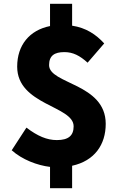

<svg xmlns="http://www.w3.org/2000/svg" viewBox="-20 -872 649 1017"><path d="M245 125H362V6C481 -20 540 -106 540 -216C540 -431 240 -426 240 -527C240 -577 268 -596 321 -596C367 -596 403 -577 444 -540L532 -642C488 -690 435 -725 362 -736V-852H245V-734C136 -712 71 -633 71 -519C71 -315 370 -312 370 -203C370 -154 343 -130 281 -130C229 -130 179 -151 120 -196L42 -76C98 -26 178 4 245 12Z"/></svg>

Font: Noto Sans CJK HK Black
Style: Regular
Weight: 900
Designer: Ryoko NISHIZUKA 西塚涼子 (kana, bopomofo & ideographs); Paul D. Hunt (Latin, Greek & Cyrillic); Sandoll Communications 산돌커뮤니
Foundry: Adobe
Version: Version 2.004;hotconv 1.0.118;makeotfexe 2.5.65603